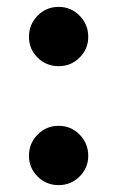

<svg xmlns="http://www.w3.org/2000/svg" viewBox="-20 -522 340 557"><path d="M64 -415Q64 -451 89 -476.5Q114 -502 150 -502Q186 -502 211 -476.5Q236 -451 236 -415Q236 -380 211 -355Q186 -330 150 -330Q114 -330 89 -355Q64 -380 64 -415ZM64 -70Q64 -106 89 -131.5Q114 -157 150 -157Q186 -157 211 -131.5Q236 -106 236 -70Q236 -35 211 -10Q186 15 150 15Q114 15 89 -10Q64 -35 64 -70Z"/></svg>

Font: DeepMind Serif Display
Style: Regular
Weight: 800
Designer: Frank Grießhammer / Modifications: Colophon Foundry
Foundry: Colophon Foundry
Version: Version 5.002